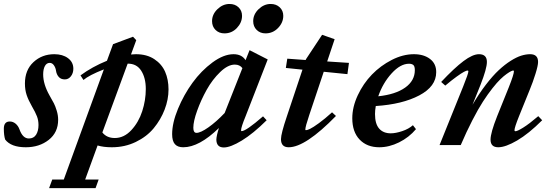

<svg xmlns="http://www.w3.org/2000/svg" viewBox="-45 -742 2825 982"><path d="M86.9 11.2Q11.7 11.2 -18.6 -28.3Q-25.4 -49.8 -25.4 -83.5Q-25.4 -120.6 4.9 -120.6Q21.5 -120.6 34.9 -109.4Q48.3 -98.1 54.7 -80.1Q71.3 -33.7 102.5 -33.7Q127.4 -33.7 139.6 -53Q151.9 -72.3 151.9 -102.5Q151.9 -126.5 144 -147Q136.2 -167.5 117.7 -199.2Q100.1 -230 91.3 -256.1Q82.5 -282.2 82.5 -314.9Q82.5 -383.8 126.2 -424.3Q169.9 -464.8 232.9 -464.8Q275.4 -464.8 302.7 -444.6Q330.1 -424.3 330.1 -390.6Q330.1 -367.7 317.6 -351.8Q305.2 -335.9 286.6 -335.9Q266.6 -335.9 255.6 -348.4Q244.6 -360.8 241.7 -378.9Q239.7 -395 231 -407.7Q222.2 -420.4 209.5 -420.4Q193.4 -420.4 184.6 -404.3Q175.8 -388.2 175.8 -361.3Q175.8 -311.5 208 -254.4Q223.6 -227.1 230.7 -213.4Q237.8 -199.7 245.1 -176Q252.4 -152.3 252.4 -129.4Q252.4 -64.5 204.3 -26.6Q156.2 11.2 86.9 11.2Z M526.9 11.2Q484.4 11.2 454.1 2L390.6 176.3H459.5L443.8 220.2H206.1L222.2 176.3H281.2L486.3 -387.2Q410.6 -357.4 381.8 -333L366.7 -356.4Q426.3 -400.4 502 -431.2L533.2 -516.1L635.3 -554.2L651.9 -536.6L625 -463.4Q638.2 -464.8 650.4 -464.8Q705.6 -464.8 743.9 -439.7Q782.2 -414.6 799.6 -374.8Q816.9 -335 816.9 -284.7Q816.9 -232.9 796.9 -181.2Q776.9 -129.4 741.2 -86.2Q705.6 -43 649.4 -15.9Q593.3 11.2 526.9 11.2ZM607.9 -416.5 478.5 -64.5Q501 -36.1 542 -36.1Q589.4 -36.1 626.7 -76.4Q664.1 -116.7 682.4 -173.1Q700.7 -229.5 700.7 -286.6Q700.7 -343.8 677.2 -380.4Q653.8 -417 607.9 -416.5Z M1313 -571.3Q1285.6 -571.3 1267.8 -588.9Q1250 -606.4 1250 -633.8Q1250 -668.5 1277.6 -695.1Q1305.2 -721.7 1339.4 -721.7Q1367.7 -721.7 1385.7 -704.6Q1403.8 -687.5 1403.8 -661.1Q1403.8 -626.5 1377.2 -598.9Q1350.6 -571.3 1313 -571.3ZM1103 -571.3Q1075.2 -571.3 1057.4 -588.9Q1039.6 -606.4 1039.6 -633.8Q1039.6 -668.5 1067.1 -695.1Q1094.7 -721.7 1128.9 -721.7Q1157.2 -721.7 1175 -704.6Q1192.9 -687.5 1192.9 -661.1Q1192.9 -626.5 1166.7 -598.9Q1140.6 -571.3 1103 -571.3ZM892.1 11.2Q863.3 11.2 849.4 -4.9Q835.4 -21 835.4 -55.7Q835.4 -112.8 865.2 -185.1Q895 -257.3 939.7 -318.8Q984.4 -380.4 1041.7 -422.6Q1099.1 -464.8 1149.4 -464.8Q1191.9 -464.8 1210.9 -434.1L1231.4 -485.4L1324.2 -438L1210.9 -147Q1188 -91.3 1188 -75.7Q1188 -71.3 1190.4 -71.3Q1213.4 -71.3 1300.3 -147L1318.8 -127Q1250 -58.6 1191.9 -23.2Q1133.8 12.2 1099.6 12.2Q1062.5 12.2 1061.5 -27.3Q1062 -47.4 1074.7 -87.4Q973.6 11.2 892.1 11.2ZM943.8 -88.4Q943.8 -62.5 960 -62.5Q981 -62.5 1021 -90.6Q1061 -118.7 1104 -164.1L1194.8 -393.6Q1181.2 -411.6 1155.8 -411.6Q1120.6 -411.6 1081.1 -373.5Q1041.5 -335.4 1012.2 -283Q982.9 -230.5 963.4 -176Q943.8 -121.6 943.8 -88.4Z M1431.6 11.2Q1392.1 11.2 1392.1 -30.3Q1392.1 -58.1 1422.4 -147.5L1502 -385.7L1417 -394.5L1424.3 -441.9L1518.6 -435.1L1519.5 -438.5L1602.5 -564L1666.5 -541.5L1628.4 -427.7L1739.7 -420.4L1731.9 -362.8L1610.8 -375L1536.6 -153.3Q1516.6 -94.2 1516.6 -79.1Q1516.6 -76.2 1520 -76.2Q1526.9 -76.2 1541.5 -83.3Q1556.2 -90.3 1586.4 -112.3Q1616.7 -134.3 1653.3 -167.5L1673.3 -148.9Q1517.1 11.2 1431.6 11.2Z M1895 11.2Q1832 11.2 1794.4 -28.1Q1756.8 -67.4 1756.8 -137.2Q1756.8 -194.8 1784.9 -254.9Q1813 -314.9 1857.2 -360.6Q1901.4 -406.2 1958.7 -435.5Q2016.1 -464.8 2071.8 -464.8Q2122.6 -464.8 2154.5 -440.4Q2186.5 -416 2186 -372.6Q2186 -299.8 2099.6 -254.2Q2013.2 -208.5 1877 -199.7Q1873 -177.7 1873 -158.7Q1873 -108.4 1894.3 -84.2Q1915.5 -60.1 1953.6 -60.1Q1978.5 -60.1 2012 -71.3Q2045.4 -82.5 2066.9 -101.6L2082.5 -81.5Q2046.9 -39.1 1996.1 -13.9Q1945.3 11.2 1895 11.2ZM2046.9 -416Q2002.9 -416 1958 -366.7Q1913.1 -317.4 1889.6 -249.5Q1977.5 -258.8 2027.1 -293.9Q2076.7 -329.1 2076.7 -383.3Q2076.7 -403.3 2068.8 -409.7Q2061 -416 2046.9 -416Z M2203.1 0 2324.2 -300.3Q2350.6 -365.7 2350.6 -377.4Q2350.6 -381.3 2345.7 -381.3Q2340.8 -381.3 2327.9 -374.5Q2314.9 -367.7 2289.6 -349.4Q2264.2 -331.1 2232.4 -304.2L2211.4 -322.8Q2278.3 -394 2325.4 -429.4Q2372.6 -464.8 2404.8 -464.8Q2445.3 -464.8 2445.3 -425.3Q2445.3 -391.1 2412.6 -308.1L2371.6 -206.1Q2405.3 -263.7 2440.4 -309.3Q2475.6 -355 2506.3 -383.5Q2537.1 -412.1 2566.9 -430.9Q2596.7 -449.7 2620.8 -457.3Q2645 -464.8 2666.5 -464.8Q2707 -464.8 2707 -425.3Q2707 -406.7 2693.8 -364.5Q2680.7 -322.3 2664.1 -282.2L2609.9 -148.4Q2586.4 -89.8 2586.4 -76.2Q2586.4 -70.8 2591.3 -70.8Q2601.1 -70.8 2631.1 -89.4Q2661.1 -107.9 2708 -147.9L2728 -127Q2659.2 -58.1 2599.9 -23.4Q2540.5 11.2 2503.4 11.2Q2463.9 11.2 2463.9 -27.8Q2463.9 -62.5 2497.6 -147.5L2557.6 -296.4Q2583.5 -361.8 2583.5 -377.9Q2583.5 -381.3 2579.6 -381.3Q2576.7 -381.3 2569.1 -377.9Q2561.5 -374.5 2546.6 -364Q2531.7 -353.5 2514.4 -336.9Q2497.1 -320.3 2473.4 -290.3Q2449.7 -260.3 2425 -222.2Q2400.4 -184.1 2370.6 -126.2Q2340.8 -68.4 2311.5 0Z"/></svg>

Font: Elstob 6pt
Style: Italic
Weight: 700
Italic angle: -20°
Designer: Peter S. Baker
Version: Version 1.015